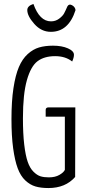

<svg xmlns="http://www.w3.org/2000/svg" viewBox="-20 -941 439 971"><path d="M149 -921Q180 -833 238 -833Q261 -833 279 -846.5Q297 -860 304 -873Q311 -886 321 -909Q329 -923 344.5 -914.5Q360 -906 362 -890Q327 -780 237 -780Q189 -780 153.5 -820Q118 -860 118 -890Q118 -911 149 -921ZM248 -710Q293 -710 323.5 -696.5Q354 -683 354 -664Q354 -650 345 -630Q311 -657 259 -657Q204 -657 170 -631.5Q136 -606 116 -535.5Q96 -465 96 -343Q96 -265 102.5 -210Q109 -155 120 -123Q131 -91 149 -73Q167 -55 184.5 -49.5Q202 -44 227 -44Q259 -44 280.5 -56.5Q302 -69 308 -82V-351H211V-385Q211 -398 226 -398H361L360 -46Q311 10 225 10Q187 10 159.5 2Q132 -6 108 -28.5Q84 -51 69.5 -90Q55 -129 46.5 -191Q38 -253 38 -339Q38 -429 48 -495Q58 -561 75.5 -602Q93 -643 120 -667.5Q147 -692 177.5 -701Q208 -710 248 -710Z"/></svg>

Font: Yanone Kaffeesatz Light
Style: Regular
Weight: 300
Designer: Yanone (Cyrillic: Daniel Pouzeot)
Foundry: Yanone
Version: Version 1.003;PS 001.003;hotconv 1.0.88;makeotf.lib2.5.64775